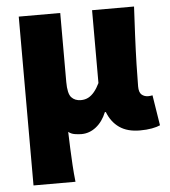

<svg xmlns="http://www.w3.org/2000/svg" viewBox="-51 -546 702 793"><g transform="rotate(-5 300.0 -150.0)"><path d="M56 200V-500H228V-214Q228 -166 242.5 -150Q257 -134 282 -134Q299 -134 312.5 -141Q326 -148 338 -162.5Q350 -177 360 -198V-500H534Q531 -445 528 -381.5Q525 -318 523.5 -261.5Q522 -205 522 -170Q522 -145 533 -135.5Q544 -126 560 -126Q565 -126 568.5 -126.5Q572 -127 578 -128L598 -2Q585 4 563.5 8Q542 12 514 12Q462 12 429 -11Q396 -34 380 -76H376Q360 -37 332.5 -15.5Q305 6 272 6Q259 6 244 3.5Q229 1 218 -8Q219 27 220.5 61.5Q222 96 224 130Q226 164 230 200Z"/></g></svg>

Font: Source Code Pro ExtraLight Black
Style: Regular
Weight: 900
Monospace: yes
Version: Version 1.018;hotconv 1.0.116;makeotfexe 2.5.65601